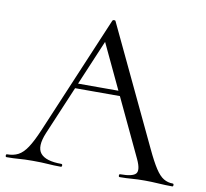

<svg xmlns="http://www.w3.org/2000/svg" viewBox="-76 -717 852 796"><g transform="rotate(10 350.0 -318.5)"><path d="M213.2 -331 228.2 -351.8H434.2L441.2 -331ZM698.6 -12Q702.8 -12 702.8 -6Q702.8 0 698.6 0Q670.2 0 640.1 -2Q610 -4 582.4 -4Q550.8 -4 527.8 -2Q504.8 0 477 0Q473 0 473 -6Q473 -12 477 -12Q530 -12 542.9 -27.3Q555.8 -42.6 535.6 -86L314.2 -555L339.2 -585.8L145 -126.8Q119.6 -66 141.6 -39Q163.6 -12 229.2 -12Q234.2 -12 234.2 -6Q234.2 0 229.2 0Q199.2 0 174.2 -2Q149.2 -4 111.2 -4Q75.4 -4 53.5 -2Q31.6 0 0.8 0Q-3.2 0 -3.2 -6Q-3.2 -12 0.8 -12Q27.8 -12 47.7 -22.3Q67.6 -32.6 85.5 -59.5Q103.4 -86.4 124.4 -136L335 -633.8Q336.8 -636.8 342 -636.9Q347.2 -637 348.2 -633.8L583.8 -137Q607 -87.6 624.9 -60.1Q642.8 -32.6 660.3 -22.3Q677.8 -12 698.6 -12Z"/></g></svg>

Font: Cormorant Light
Style: Regular
Weight: 300
Designer: Christian Thalmann (Catharsis Fonts)
Foundry: Catharsis Fonts
Version: Version 4.000